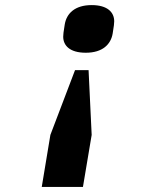

<svg xmlns="http://www.w3.org/2000/svg" viewBox="-20 -548 640 750"><path d="M304 182.2 338.1 -21 326 -274.1H273.1L176.8 -21L143.1 182.2ZM226.9 -404.8C226.9 -370 252.8 -342 315 -342C381 -342 413 -375 420.1 -416.9C425.1 -447.1 426.1 -457 426.1 -464.8C426.1 -500 399.9 -528.1 338.1 -528.1C272 -528.1 240.1 -495 233 -453.1C228 -422.9 226.9 -413 226.9 -404.8Z"/></svg>

Font: Margiela Mono Italic Bold It
Style: Regular
Weight: 700
Designer: Mike Abbink, Paul van der Laan, Pieter van Rosmalen
Foundry: Bold Monday
Version: Version 2.003 2021